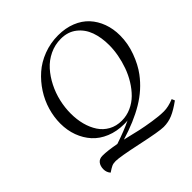

<svg xmlns="http://www.w3.org/2000/svg" viewBox="-237 -883 1259 1259"><g transform="rotate(-45 392.5 -253.5)"><path d="M86.9 121.1Q86.9 91.3 101.6 72.3Q116.2 53.2 146 53.2Q191.4 53.2 269 67.9Q361.8 37.1 425.8 5.9Q418 7.8 393.1 7.8Q324.7 7.8 268.6 -15.4Q212.4 -38.6 175.8 -79.1Q139.2 -119.6 119.1 -173.8Q99.1 -228 99.1 -291Q99.1 -351.1 116.7 -411.1Q134.3 -471.2 168.9 -524.9Q203.6 -578.6 251 -620.4Q298.3 -662.1 362.5 -686.5Q426.8 -710.9 498 -710.9Q565.4 -710.9 620.4 -689Q675.3 -667 710.9 -628.2Q746.6 -589.4 765.9 -536.9Q785.2 -484.4 785.2 -422.9Q785.2 -348.1 758.5 -275.9Q731.9 -203.6 693.8 -152.8Q632.8 -70.8 540.3 -15.6Q447.8 39.6 319.8 78.1Q396 96.7 435.8 105.5Q475.6 114.3 534.9 123.5Q594.2 132.8 636.2 132.8Q677.7 132.8 729 111.8L737.8 132.8Q684.6 171.4 645.8 187.7Q606.9 204.1 563 204.1Q522.5 204.1 371.6 171.6Q220.7 139.2 182.1 139.2Q160.6 139.2 146.2 145.5Q131.8 151.9 105 169.9Q86.9 148.9 86.9 121.1ZM193.8 -289.1Q193.8 -233.9 206.5 -185.8Q219.2 -137.7 243.9 -100.1Q268.6 -62.5 308.1 -40.8Q347.7 -19 397.9 -19Q443.8 -19 485.1 -37.6Q526.4 -56.2 557.9 -87.4Q589.4 -118.7 614.7 -159.7Q640.1 -200.7 656.5 -246.6Q672.9 -292.5 681.4 -338.9Q689.9 -385.3 689.9 -428.2Q689.9 -499.5 669.7 -555.7Q649.4 -611.8 604.5 -647Q559.6 -682.1 495.1 -682.1Q439.5 -682.1 390.4 -658.7Q341.3 -635.3 305.9 -595.7Q270.5 -556.2 244.9 -505.4Q219.2 -454.6 206.5 -399.2Q193.8 -343.8 193.8 -289.1Z"/></g></svg>

Font: Dehuti
Style: Bold-Italic
Weight: 700
Version: Version 1.2